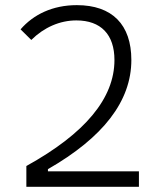

<svg xmlns="http://www.w3.org/2000/svg" viewBox="-20 -723 626 743"><path d="M82 0H517.6V-60.1H165.5V-68.4C378.4 -190.4 488.3 -331.1 488.3 -490.7C488.3 -627.9 414.1 -703.1 277.3 -703.1C183.1 -703.1 108.9 -666.5 59.6 -609.4L101.1 -568.4C150.4 -617.2 211.9 -644 275.4 -644C370.6 -644 422.9 -589.4 422.9 -490.7C422.9 -343.3 310.1 -206.5 82 -80.6Z"/></svg>

Font: Cascadia Code PL Light
Style: Regular
Weight: 300
Monospace: yes
Designer: Aaron Bell
Foundry: Saja Typeworks
Version: Version 2404.023